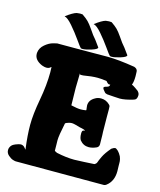

<svg xmlns="http://www.w3.org/2000/svg" viewBox="-134 -1027 934 1122"><g transform="rotate(15 333.0 -466.0)"><path d="M301.8 -892.6Q342.8 -923.8 365.2 -929.7Q377 -931.6 384.8 -931.6Q394.5 -931.6 400.4 -930.7Q424.8 -914.1 438 -900.9Q451.2 -887.7 468.3 -862.8Q485.4 -837.9 491.2 -830.1Q506.8 -813.5 539.1 -767.6Q539.1 -767.6 539.1 -766.6Q539.1 -756.8 504.9 -746.1Q470.7 -735.4 451.2 -735.4Q445.3 -735.4 441.4 -737.3Q435.5 -742.2 408.7 -780.3Q381.8 -818.4 351.1 -854Q320.3 -889.6 301.8 -892.6ZM126 -892.6Q167 -923.8 189.5 -929.7Q201.2 -931.6 209 -931.6Q218.8 -931.6 224.6 -930.7Q249 -914.1 262.2 -900.9Q275.4 -887.7 292.5 -862.8Q309.6 -837.9 315.4 -830.1Q331.1 -813.5 363.3 -767.6Q363.3 -767.6 363.3 -766.6Q363.3 -756.8 329.1 -746.1Q294.9 -735.4 275.4 -735.4Q269.5 -735.4 265.6 -737.3Q259.8 -742.2 232.9 -780.3Q206.1 -818.4 175.3 -854Q144.5 -889.6 126 -892.6ZM407.2 -276.4H412.1V-278.3Q412.1 -279.3 411.1 -280.3Q410.2 -281.2 407.2 -282.2Q404.3 -283.2 401.4 -284.2Q398.4 -285.2 392.1 -286.6Q385.7 -288.1 379.9 -289.1Q341.8 -300.8 329.1 -300.8Q320.3 -300.8 310.5 -297.9Q293 -293 290 -288.1Q273.4 -210 273.4 -182.6Q273.4 -177.7 273.9 -157.2Q274.4 -136.7 274.4 -119.1Q278.3 -115.2 290 -110.4Q348.6 -97.7 397.5 -97.7Q417 -97.7 457 -100.1Q497.1 -102.5 517.6 -103.5Q529.3 -109.4 532.2 -119.1Q535.2 -128.9 547.4 -154.8Q559.6 -180.7 589.8 -215.8Q604.5 -225.6 610.4 -225.6Q617.2 -225.6 627 -216.8Q634.8 -209 640.6 -200.7Q646.5 -192.4 649.4 -186Q652.3 -179.7 654.3 -171.4Q656.2 -163.1 656.7 -158.7Q657.2 -154.3 657.2 -145Q657.2 -135.7 657.2 -133.8Q658.2 -122.1 658.2 -97.7Q658.2 -37.1 617.2 -5.9Q609.4 0 602.5 0H69.3Q64.5 0 51.8 -3.9Q39.1 -7.8 23.9 -21Q8.8 -34.2 8.8 -52.7Q8.8 -61.5 12.2 -68.8Q15.6 -76.2 20 -81.1Q24.4 -85.9 31.2 -89.8Q38.1 -93.8 42.5 -95.2Q46.9 -96.7 53.7 -99.1Q60.5 -101.6 61.5 -101.6Q69.3 -103.5 73.2 -103.5Q79.1 -103.5 85 -101.1Q90.8 -98.6 94.2 -95.2Q97.7 -91.8 100.6 -87.9Q103.5 -84 105.5 -82L106.4 -79.1V-84Q95.7 -165 95.7 -228.5Q95.7 -292 112.8 -384.8Q129.9 -477.5 129.9 -554.7Q129.9 -559.6 129.4 -570.3Q128.9 -581.1 128.9 -586.9L127 -585.9Q126 -585 123.5 -583Q121.1 -581.1 118.2 -579.1Q115.2 -577.1 110.4 -576.2Q105.5 -575.2 99.6 -575.2Q89.8 -575.2 73.2 -581.1Q25.4 -601.6 25.4 -639.6V-644.5Q28.3 -674.8 53.2 -695.8Q78.1 -716.8 101.6 -722.7L125 -728.5H228.5Q288.1 -728.5 352.1 -729Q416 -729.5 428.7 -729.5Q494.1 -729.5 595.7 -712.9Q615.2 -706.1 616.2 -690.4Q617.2 -679.7 617.2 -662.1Q617.2 -643.6 615.2 -631.3Q613.3 -619.1 611.3 -614.3L609.4 -609.4Q609.4 -608.4 611.3 -607.9Q613.3 -607.4 619.6 -604Q626 -600.6 633.8 -594.7L640.6 -589.8Q648.4 -585 651.4 -582Q654.3 -579.1 658.2 -572.8Q662.1 -566.4 662.1 -558.6Q662.1 -532.2 643.6 -527.3Q592.8 -511.7 561.5 -511.7Q550.8 -511.7 524.9 -513.7Q499 -515.6 484.4 -516.6Q472.7 -518.6 467.8 -525.4Q453.1 -541 453.1 -548.8Q453.1 -554.7 469.2 -558.6Q485.4 -562.5 486.3 -572.3V-578.1L484.4 -576.2Q483.4 -575.2 481.4 -575.2Q472.7 -575.2 460.9 -590.8Q431.6 -595.7 406.2 -595.7Q370.1 -595.7 320.3 -586.9H319.3Q301.8 -585 300.8 -588.9Q299.8 -591.8 298.8 -593.8Q296.9 -539.1 296.9 -506.8Q296.9 -466.8 298.8 -400.4Q335.9 -391.6 357.4 -391.6Q372.1 -391.6 389.6 -394.5Q390.6 -395.5 390.6 -398.4Q390.6 -400.4 389.2 -409.2Q387.7 -418 387.7 -423.8Q387.7 -456.1 420.9 -474.6Q436.5 -484.4 457 -484.4Q487.3 -484.4 509.8 -461.9Q514.6 -457 515.6 -453.1Q516.6 -449.2 516.6 -435.5Q516.6 -431.6 516.6 -416.5Q516.6 -401.4 516.6 -389.6Q516.6 -348.6 517.6 -298.8Q518.6 -298.8 519.5 -222.7Q518.6 -207 504.9 -201.2Q480.5 -190.4 459 -190.4Q426.8 -190.4 405.3 -216.8Q396.5 -230.5 396.5 -256.8Q396.5 -276.4 407.2 -276.4Z"/></g></svg>

Font: Essays1743
Style: Bold
Weight: 700
Designer: Based on the typeface in a 1743 English translation of the essays of Montaigne.  PostScript/TrueType font designed by Jo
Version: Version 002.100